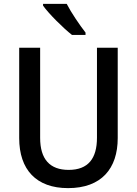

<svg xmlns="http://www.w3.org/2000/svg" viewBox="-20 -960 707 990"><path d="M324 -940H202V-931C229 -892 306 -815 351 -780H421V-792C392 -829 347 -895 324 -940ZM587 -248V-714H480V-250C480 -143 435 -84 334 -84C237 -84 187 -139 187 -249V-714H79V-248C79 -85 167 10 331 10C503 10 587 -91 587 -248Z"/></svg>

Font: Noto Sans Bengali SemiCondensed Medium
Style: Regular
Weight: 500
Width: 4
Designer: Joana Ranito - Universal Thirst; Jelle Bosma - Monotype Design Team
Foundry: Universal Thirst ehf.
Version: Version 3.000